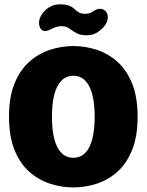

<svg xmlns="http://www.w3.org/2000/svg" viewBox="-20 -832 659 863"><path d="M310 10.5Q257 10.5 205.8 -6Q154.5 -22.5 112.5 -59.2Q70.5 -96 45.5 -157.2Q20.5 -218.5 20.5 -307.5Q20.5 -396.5 45.5 -457.5Q70.5 -518.5 112.5 -555.2Q154.5 -592 205.8 -608.5Q257 -625 310 -625Q362.5 -625 413.8 -608.5Q465 -592 506.8 -555.2Q548.5 -518.5 573.5 -457.5Q598.5 -396.5 598.5 -307.5Q598.5 -218.5 573.5 -157.2Q548.5 -96 506.8 -59.2Q465 -22.5 413.8 -6Q362.5 10.5 310 10.5ZM310 -123Q341.5 -123 362.8 -144.2Q384 -165.5 394.8 -206.8Q405.5 -248 405.5 -307.5Q405.5 -366.5 394.8 -407.5Q384 -448.5 362.8 -470Q341.5 -491.5 310 -491.5Q278 -491.5 256.5 -470Q235 -448.5 224.2 -407.5Q213.5 -366.5 213.5 -307.5Q213.5 -248 224.2 -206.8Q235 -165.5 256.5 -144.2Q278 -123 310 -123ZM369.5 -673.5Q343 -673.5 328 -681Q313 -688.5 300 -698Q291 -705 281.2 -709.8Q271.5 -714.5 257.5 -714.5Q244.5 -714.5 233 -710.8Q221.5 -707 211.5 -702Q194 -692.5 182 -692.5Q170.5 -692.5 163 -703Q155.5 -713.5 155.5 -728.5Q155.5 -760.5 186.5 -788.5Q198.5 -799.5 214.2 -806Q230 -812.5 249.5 -812.5Q276.5 -812.5 291.5 -806.2Q306.5 -800 316.5 -790Q324.5 -782 334.8 -776Q345 -770 362 -770Q375 -770 384 -773.2Q393 -776.5 401.5 -783Q407 -786.5 413.8 -789.5Q420.5 -792.5 429.5 -792.5Q442.5 -792.5 453.5 -783Q464.5 -773.5 464.5 -754.5Q464.5 -733 449 -714.5Q436.5 -699 417 -686.2Q397.5 -673.5 369.5 -673.5Z"/></svg>

Font: Sono ExtraLight Monospace ExtraBold
Style: Regular
Weight: 800
Version: Version 2.112